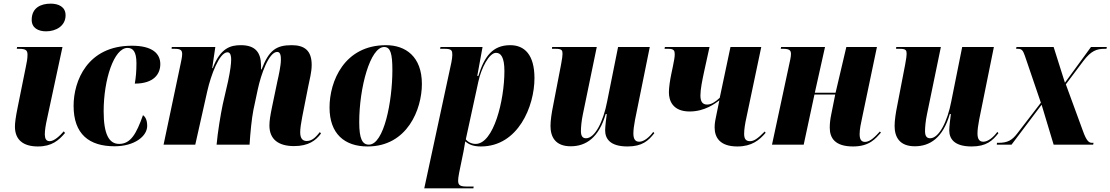

<svg xmlns="http://www.w3.org/2000/svg" viewBox="-20 -794 6096 1054"><path d="M233 -622C288 -622 340 -652 340 -710C340 -757 301 -774 258 -774C205 -774 154 -752 154 -685C154 -641 189 -622 233 -622ZM188 10C265 10 303 -24 337 -64L330 -73C309 -49 278 -19 253 -19C232 -19 227 -34 226 -55C226 -78 230 -105 239 -145L323 -536H74L72 -526H85C123 -526 131 -517 131 -493C131 -473 127 -451 122 -428L78 -210C65 -147 62 -117 62 -99C62 -26 108 10 188 10Z M609 9C718 9 788 -46 788 -103C788 -138 776 -154 765 -162C729 -61 698 -4 634 -4C579 -4 549 -56 549 -183C549 -358 606 -531 680 -531C709 -531 729 -512 729 -447C729 -405 726 -369 720 -335C826 -335 860 -389 860 -442C860 -498 819 -543 704 -543C460 -543 384 -350 384 -213C384 -57 470 9 609 9Z M1594 8C1674 8 1714 -23 1742 -61L1736 -69C1719 -49 1698 -20 1664 -20C1642 -20 1628 -33 1628 -68C1628 -86 1632 -117 1639 -152L1672 -319C1679 -356 1691 -396 1691 -438C1691 -518 1650 -546 1581 -546C1495 -546 1456 -517 1416 -413H1413C1413 -419 1413 -428 1413 -436C1412 -505 1383 -546 1302 -546C1246 -546 1190 -531 1148 -420H1145L1162 -536H923L922 -526H939C972 -526 980 -518 980 -497C980 -481 975 -462 972 -446L878 0H1052L1118 -294C1138 -382 1184 -507 1229 -507C1247 -507 1249 -482 1249 -467C1249 -445 1245 -410 1232 -348L1203 -222C1191 -165 1175 -68 1169 0H1350C1354 -65 1362 -145 1371 -190L1395 -303C1413 -387 1456 -509 1502 -509C1521 -509 1522 -483 1522 -466C1522 -433 1509 -375 1503 -349L1473 -205C1464 -161 1459 -132 1459 -105C1459 -29 1509 8 1594 8Z M1998 10C2216 10 2296 -194 2296 -333C2296 -484 2206 -546 2099 -546C1870 -546 1789 -348 1789 -204C1789 -60 1871 10 1998 10ZM2005 0C1969 0 1952 -32 1952 -123C1952 -312 2012 -536 2089 -536C2124 -536 2134 -498 2134 -409C2134 -238 2088 0 2005 0Z M2458 -452 2309 240H2579L2580 230H2545C2507 230 2495 224 2495 198C2495 188 2496 179 2500 157L2525 35C2529 13 2532 -3 2534 -18C2555 0 2579 10 2620 10C2824 10 2914 -210 2914 -365C2914 -494 2859 -546 2781 -546C2683 -546 2638 -482 2606 -377H2600L2629 -536H2398L2396 -526H2423C2461 -526 2463 -515 2463 -492C2463 -483 2461 -468 2458 -452ZM2591 -4C2569 -4 2549 -14 2537 -29L2606 -346C2622 -420 2665 -504 2703 -504C2729 -504 2749 -481 2749 -404C2749 -243 2690 -4 2591 -4Z M3425 10C3506 10 3540 -22 3572 -63L3566 -70C3545 -41 3515 -16 3489 -16C3468 -16 3457 -30 3457 -61C3457 -80 3460 -105 3466 -136L3547 -536H3373L3313 -237C3292 -127 3246 -35 3197 -35C3179 -35 3169 -46 3169 -75C3169 -94 3172 -131 3180 -168L3256 -536H3011L3010 -526H3032C3065 -526 3068 -517 3068 -498C3068 -487 3066 -473 3060 -440L3016 -212C3009 -178 3002 -134 3002 -103C3002 -43 3028 9 3113 9C3196 9 3267 -37 3305 -168H3311C3309 -158 3302 -98 3302 -79C3302 -34 3327 10 3425 10Z M4028 10C4107 10 4149 -25 4183 -65L4178 -72C4137 -30 4117 -19 4097 -19C4076 -19 4065 -30 4065 -59C4065 -84 4070 -115 4078 -151L4159 -536H3990L3931 -257C3906 -233 3883 -220 3862 -220C3836 -220 3825 -237 3825 -270C3825 -304 3835 -353 3846 -404L3875 -536H3630L3628 -526H3650C3680 -526 3684 -515 3684 -496C3684 -482 3681 -463 3674 -430L3665 -387C3658 -354 3652 -313 3652 -287C3652 -244 3671 -182 3766 -182C3850 -182 3907 -227 3929 -243L3913 -165C3908 -142 3903 -119 3903 -95C3903 -38 3933 10 4028 10Z M4663 10C4754 10 4787 -34 4816 -66L4810 -72C4788 -48 4758 -15 4729 -15C4707 -15 4699 -30 4699 -58C4699 -86 4706 -116 4714 -154L4794 -536H4626L4567 -285H4453L4509 -536H4268L4266 -526H4280C4318 -526 4322 -514 4322 -497C4322 -481 4317 -462 4310 -429L4218 0H4392L4451 -275H4565L4543 -165C4538 -141 4535 -118 4535 -93C4535 -36 4564 10 4663 10Z M5314 10C5395 10 5429 -22 5461 -63L5455 -70C5434 -41 5404 -16 5378 -16C5357 -16 5346 -30 5346 -61C5346 -80 5349 -105 5355 -136L5436 -536H5262L5202 -237C5181 -127 5135 -35 5086 -35C5068 -35 5058 -46 5058 -75C5058 -94 5061 -131 5069 -168L5145 -536H4900L4899 -526H4921C4954 -526 4957 -517 4957 -498C4957 -487 4955 -473 4949 -440L4905 -212C4898 -178 4891 -134 4891 -103C4891 -43 4917 9 5002 9C5085 9 5156 -37 5194 -168H5200C5198 -158 5191 -98 5191 -79C5191 -34 5216 10 5314 10Z M5452 0H5533L5698 -219L5764 0H5981L5983 -10H5976C5960 -10 5946 -14 5923 -80L5831 -331L5927 -459C5970 -516 6001 -526 6044 -526H6054L6056 -536H5969L5826 -340L5764 -536H5560L5558 -526H5568C5590 -526 5596 -516 5606 -488L5694 -230L5564 -61C5535 -23 5510 -10 5461 -10H5453Z"/></svg>

Font: Noto Serif Display Condensed Black
Style: Italic
Weight: 900
Width: 3
Italic angle: -12°
Designer: Monotype Design Team
Foundry: Monotype Imaging Inc.
Version: Version 2.009